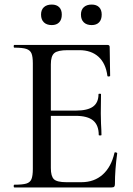

<svg xmlns="http://www.w3.org/2000/svg" viewBox="-20 -822 582 842"><path d="M43 -12Q79 -12 95.5 -17Q112 -22 118 -36.5Q124 -51 124 -81V-544Q124 -574 118 -588Q112 -602 95.5 -607.5Q79 -613 43 -613Q40 -613 40 -619Q40 -625 43 -625H451Q461 -625 461 -616L463 -490Q463 -487 457.5 -486.5Q452 -486 451 -489Q444 -544 412 -573Q380 -602 328 -602H277Q233 -602 218 -589Q203 -576 203 -540V-85Q203 -49 216.5 -36Q230 -23 271 -23H337Q393 -23 430.5 -56.5Q468 -90 482 -152Q482 -154 486 -154Q489 -154 491.5 -152.5Q494 -151 494 -150Q484 -78 484 -15Q484 -7 481 -3.5Q478 0 469 0H43Q40 0 40 -6Q40 -12 43 -12ZM311 -314H165V-337H313Q364 -337 388 -354.5Q412 -372 412 -409Q412 -411 417.5 -411Q423 -411 423 -409L422 -325L423 -280Q425 -248 425 -230Q425 -228 419 -228Q413 -228 413 -230Q413 -273 388.5 -293.5Q364 -314 311 -314ZM160 -758Q160 -779 172.5 -790.5Q185 -802 207 -802Q228 -802 239.5 -790.5Q251 -779 251 -758Q251 -736 239.5 -724Q228 -712 207 -712Q185 -712 172.5 -724Q160 -736 160 -758ZM335 -758Q335 -779 347.5 -790.5Q360 -802 382 -802Q403 -802 414.5 -790.5Q426 -779 426 -758Q426 -736 414.5 -724Q403 -712 382 -712Q360 -712 347.5 -724Q335 -736 335 -758Z"/></svg>

Font: Cormorant Garamond Medium
Style: Regular
Weight: 500
Designer: Christian Thalmann (Catharsis Fonts)
Foundry: Catharsis Fonts
Version: Version 4.000